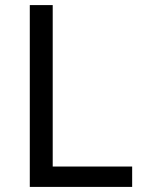

<svg xmlns="http://www.w3.org/2000/svg" viewBox="-20 -734 564 754"><path d="M97 0V-714H187V-80H499V0Z"/></svg>

Font: Noto Sans Old South Arabian
Style: Regular
Weight: 400
Designer: Monotype Design Team
Foundry: Monotype Imaging Inc.
Version: Version 2.001; ttfautohint (v1.8.4.7-5d5b)